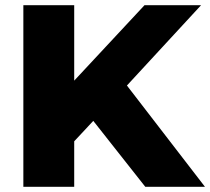

<svg xmlns="http://www.w3.org/2000/svg" viewBox="-20 -720 810 740"><path d="M247 -155 236 -377 537 -700H755L455 -375L345 -260ZM70 0V-700H266V0ZM540 0 312 -289 441 -427 770 0Z"/></svg>

Font: MOST Montserrat ExtraBold
Style: Regular
Weight: 800
Designer: Julieta Ulanovsky
Foundry: Julieta Ulanovsky
Version: Version 8.000;March 11, 2024;FontCreator 15.0.0.2926 64-bit